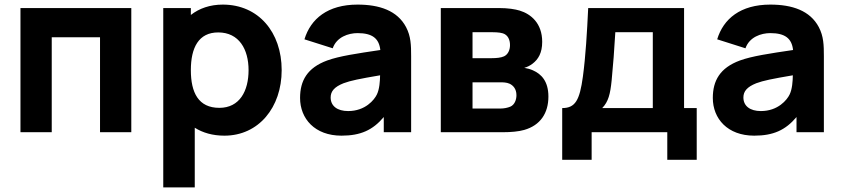

<svg xmlns="http://www.w3.org/2000/svg" viewBox="-20 -575 3663 835"><path d="M205 0V-413H415V0H551V-540H69V0Z M827 240V-19.5C862 2.5 905 15 956 15C1105 15 1205 -108 1205 -270C1205 -435 1104 -555 949 -555C893 -555 846.5 -538.5 810 -510V-540H690V240ZM934 -106C843 -106 810 -172 810 -270C810 -368 844 -434 929 -434C1020 -434 1061 -360 1061 -270C1061 -179 1022 -106 934 -106Z M1465 15C1548 15 1601 -9 1649 -66V0H1768V-330C1768 -379 1767 -417 1746 -457C1708 -529 1630 -555 1535 -555C1405 -555 1331 -493 1304 -404L1427 -365C1444 -414 1495 -431 1535 -431C1599 -431 1628.5 -408 1634 -357.5C1532.5 -342.5 1455 -331 1403 -312C1316 -280 1285 -224 1285 -149C1285 -59 1349 15 1465 15ZM1494 -92C1447 -92 1418 -114 1418 -151C1418 -178 1434 -197 1474 -213C1505 -224.5 1542 -232 1633 -247.5C1632.5 -221.5 1630.5 -187.5 1619 -164C1608 -141 1569 -92 1494 -92Z M2167 0C2202 0 2236 -3 2260 -10C2330 -30 2365 -83 2365 -155C2365 -222 2334 -253 2298 -269C2287 -274 2273 -278 2260 -280C2272 -283 2284 -289 2296 -298C2321 -317 2338 -345 2338 -393C2338 -474 2289 -514 2240 -529C2220 -535 2190 -540 2150 -540H1897V0ZM2035 -435H2118C2124 -435 2152 -435 2167 -430C2189 -423 2198 -402 2198 -379C2198 -357 2189 -338 2172 -330C2159 -324 2139 -322 2118 -322H2035ZM2035 -217H2157C2166 -217 2183 -217 2196 -211C2211 -204 2226 -189 2226 -161C2226 -141 2218 -119 2199 -111C2187 -106 2171 -103 2157 -103H2035Z M2553 120V0H2882V120H3010V-105H2955V-540H2538C2533 -435 2527 -331 2515 -242C2501 -139 2482 -105 2425 -105V120ZM2599 -105C2626 -133 2634 -166 2640 -225C2646 -286 2652 -362 2656 -435H2819V-105Z M3260 15C3343 15 3396 -9 3444 -66V0H3563V-330C3563 -379 3562 -417 3541 -457C3503 -529 3425 -555 3330 -555C3200 -555 3126 -493 3099 -404L3222 -365C3239 -414 3290 -431 3330 -431C3394 -431 3423.5 -408 3429 -357.5C3327.5 -342.5 3250 -331 3198 -312C3111 -280 3080 -224 3080 -149C3080 -59 3144 15 3260 15ZM3289 -92C3242 -92 3213 -114 3213 -151C3213 -178 3229 -197 3269 -213C3300 -224.5 3337 -232 3428 -247.5C3427.5 -221.5 3425.5 -187.5 3414 -164C3403 -141 3364 -92 3289 -92Z"/></svg>

Font: Manrope ExtraBold
Style: Regular
Weight: 800
Designer: Mikhail Sharanda
Foundry: Mikhail Sharanda
Version: Version 4.505